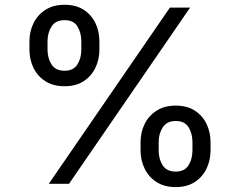

<svg xmlns="http://www.w3.org/2000/svg" viewBox="-20 -759 991 793"><path d="M246.6 -402.8Q200.2 -402.8 167.7 -423.3Q135.3 -443.8 118.4 -478.5Q101.6 -513.2 101.6 -554.7V-587.9Q101.6 -629.4 118.7 -663.8Q135.7 -698.2 168.2 -718.8Q200.7 -739.3 246.6 -739.3Q293.5 -739.3 325.4 -718.8Q357.4 -698.2 374 -663.8Q390.6 -629.4 390.6 -587.9V-554.7Q390.6 -513.2 373.8 -478.5Q356.9 -443.8 325 -423.3Q293 -402.8 246.6 -402.8ZM246.6 -466.8Q283.2 -466.8 299.6 -492.7Q315.9 -518.6 315.9 -554.7V-587.9Q315.9 -623.5 300 -649.7Q284.2 -675.8 246.6 -675.8Q210 -675.8 193.1 -649.7Q176.3 -623.5 176.3 -587.9V-554.7Q176.3 -518.6 192.9 -492.7Q209.5 -466.8 246.6 -466.8ZM705.6 13.7Q659.2 13.7 627 -6.8Q594.7 -27.3 577.6 -62Q560.5 -96.7 560.5 -138.2V-171.4Q560.5 -212.9 577.6 -247.3Q594.7 -281.7 627.2 -302.2Q659.7 -322.8 705.6 -322.8Q752.4 -322.8 784.4 -302.2Q816.4 -281.7 833 -247.3Q849.6 -212.9 849.6 -171.4V-138.2Q849.6 -96.7 832.8 -62Q815.9 -27.3 783.9 -6.8Q752 13.7 705.6 13.7ZM705.6 -50.3Q742.2 -50.3 758.5 -76.2Q774.9 -102.1 774.9 -138.2V-171.4Q774.9 -207 759 -233.2Q743.2 -259.3 705.6 -259.3Q669.4 -259.3 652.3 -233.2Q635.3 -207 635.3 -171.4V-138.2Q635.3 -102.1 651.9 -76.2Q668.5 -50.3 705.6 -50.3ZM181.6 0 681.6 -727.5H765.1L265.1 0Z"/></svg>

Font: Inter 18pt
Style: Regular
Weight: 400
Designer: Rasmus Andersson
Foundry: rsms
Version: Version 4.001;git-66647c0bb